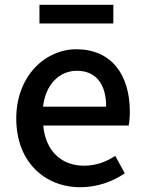

<svg xmlns="http://www.w3.org/2000/svg" viewBox="-20 -770 605 803"><path d="M316 13C388 13 451 -11 502 -45L462 -118C422 -92 380 -77 331 -77C236 -77 170 -140 161 -245H518C521 -258 523 -281 523 -303C523 -459 445 -564 299 -564C170 -564 48 -453 48 -274C48 -93 167 13 316 13ZM160 -324C171 -421 232 -474 301 -474C381 -474 424 -419 424 -324ZM145 -672H454V-750H145Z"/></svg>

Font: Noto Sans Japanese Medium
Style: Regular
Weight: 500
Designer: Ryoko NISHIZUKA (kana & ideographs); Paul D. Hunt (Latin, Greek & Cyrillic); Wenlong ZHANG (bopomofo); Sandoll Communica
Foundry: Adobe Systems Incorporated
Version: Version 1.000;PS 1;hotconv 1.0.78;makeotf.lib2.5.61930